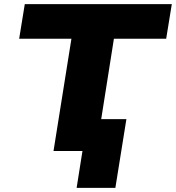

<svg xmlns="http://www.w3.org/2000/svg" viewBox="-20 -725 845 922"><path d="M348 177 376 0H237L323 -539H72L99 -705H805L778 -539H527L466 -153H587L534 177Z"/></svg>

Font: Nunito Sans 7pt SemiExpanded Black
Style: Italic
Weight: 900
Width: 6
Italic angle: -9°
Designer: Vernon Adams
Foundry: Vernon Adams
Version: Version 3.101;gftools[0.9.27]